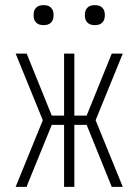

<svg xmlns="http://www.w3.org/2000/svg" viewBox="-20 -729 540 749"><path d="M41 0 147 -260 41 -520H84L182 -278H230V-520H270V-278H318L416 -520H459L353 -260L459 0H416L318 -242H270V0H230V-242H182L89 -14L84 0ZM350 -631Q342 -631 334.5 -633Q327 -635 321 -641Q315 -647 313 -654.5Q311 -662 311 -670Q311 -678 313 -685.5Q315 -693 321 -699Q327 -705 334.5 -707Q342 -709 350 -709Q358 -709 365.5 -707Q373 -705 379 -699Q385 -693 387 -685.5Q389 -678 389 -670Q389 -662 387 -654.5Q385 -647 379 -641Q373 -635 365.5 -633Q358 -631 350 -631ZM150 -631Q142 -631 134.5 -633Q127 -635 121 -641Q115 -647 113 -654.5Q111 -662 111 -670Q111 -678 113 -685.5Q115 -693 121 -699Q127 -705 134.5 -707Q142 -709 150 -709Q158 -709 165.5 -707Q173 -705 179 -699Q185 -693 187 -685.5Q189 -678 189 -670Q189 -662 187 -654.5Q185 -647 179 -641Q173 -635 165.5 -633Q158 -631 150 -631Z"/></svg>

Font: Iosevka Extralight
Style: Regular
Weight: 200
Monospace: yes
Designer: Belleve Invis
Foundry: Belleve Invis
Version: Version 32.0.1; ttfautohint (v1.8.4)